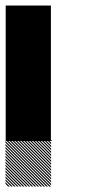

<svg xmlns="http://www.w3.org/2000/svg" viewBox="-21 -687 374 708"><path d="M167.5 -165.8 165.8 -167.5H167.5ZM167.5 -155 155 -167.5H160.8L167.5 -160.8ZM167.5 -144.2 144.2 -167.5H150L167.5 -150ZM167.5 -133.3 133.3 -167.5H139.2L167.5 -139.2ZM167.5 -122.5 122.5 -167.5H128.3L167.5 -128.3ZM167.5 -111.7 111.7 -167.5H117.5L167.5 -117.5ZM167.5 -100.8 100.8 -167.5H106.7L167.5 -106.7ZM167.5 -90 90 -167.5H95.8L167.5 -95.8ZM167.5 -79.2 79.2 -167.5H85L167.5 -85ZM167.5 -68.3 68.3 -167.5H74.2L167.5 -74.2ZM167.5 -57.5 57.5 -167.5H63.3L167.5 -63.3ZM167.5 -46.7 46.7 -167.5H52.5L167.5 -52.5ZM167.5 -35.8 35.8 -167.5H41.7L167.5 -41.7ZM167.5 -25 25 -167.5H30.8L167.5 -30.8ZM167.5 -14.2 14.2 -167.5H20L167.5 -20ZM167.5 -3.3 3.3 -167.5H9.2L167.5 -9.2ZM160.8 0.8 -0.8 -160.8V-166.7L166.7 0.8ZM150 0.8 -0.8 -150V-155.8L155.8 0.8ZM139.2 0.8 -0.8 -139.2V-145L145 0.8ZM128.3 0.8 -0.8 -128.3V-134.2L134.2 0.8ZM117.5 0.8 -0.8 -117.5V-123.3L123.3 0.8ZM106.7 0.8 -0.8 -106.7V-112.5L112.5 0.8ZM95.8 0.8 -0.8 -95.8V-101.7L101.7 0.8ZM85 0.8 -0.8 -85V-90.8L90.8 0.8ZM74.2 0.8 -0.8 -74.2V-80L80 0.8ZM63.3 0.8 -0.8 -63.3V-69.2L69.2 0.8ZM52.5 0.8 -0.8 -52.5V-58.3L58.3 0.8ZM41.7 0.8 -0.8 -41.7V-47.5L47.5 0.8ZM30.8 0.8 -0.8 -30.8V-36.7L36.7 0.8ZM20 0.8 -0.8 -20V-25.8L25.8 0.8ZM9.2 0.8 -0.8 -9.2V-15L15 0.8ZM167.5 -167.5H171.7L167.5 -171.7ZM0 -333.3H166.7V-166.7H0ZM0 -500H166.7V-166.7H0ZM0 -666.7H166.7V-333.3H0Z"/></svg>

Font: 0xA000-Pixelated
Style: Pixelated
Weight: 400
Version: Version 0.1